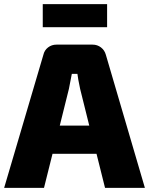

<svg xmlns="http://www.w3.org/2000/svg" viewBox="-25 -905 718 925"><path d="M491 -774H181V-885H491ZM440 -164H228L187 0H-5L184 -641Q189 -663 206.5 -676.5Q224 -690 247 -690H421Q444 -690 461.5 -676.5Q479 -663 485 -641L673 0H481ZM405 -300 361 -477Q350 -529 348 -549H321Q314 -511 307 -477L263 -300Z"/></svg>

Font: Exo 2.0 Extra Bold
Style: Regular
Weight: 800
Designer: Natanael Gama
Version: Version 1.001;PS 001.001;hotconv 1.0.70;makeotf.lib2.5.58329